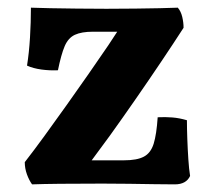

<svg xmlns="http://www.w3.org/2000/svg" viewBox="-20 -481 550 503"><path d="M220.2 -61H304.7Q338.9 -61 356.9 -70.6Q375 -80.1 382.6 -104.5Q390.1 -128.9 393.1 -173.8Q413.1 -174.8 431.4 -173.3Q449.7 -171.9 469.7 -166Q469.7 -145 470.7 -117.4Q471.7 -89.8 473.4 -64Q475.1 -38.1 478 -20Q467.8 2 438 2Q415 2 384 1.5Q353 1 317.9 0.5Q282.7 0 248 0Q182.1 0 136.5 0.5Q90.8 1 64 2Q56.2 -8.8 50.5 -24.4Q44.9 -40 44.9 -56.2Q68.8 -86.9 96.9 -125.5Q125 -164.1 154.5 -205.6Q184.1 -247.1 211.9 -287.1Q239.7 -327.1 263.7 -362.3Q276.4 -381.3 287.1 -397.9H223.1Q193.8 -397.9 176.3 -389.9Q158.7 -381.8 149.4 -359.9Q140.1 -337.9 131.8 -296.9Q110.8 -295.9 88.9 -298.8Q66.9 -301.8 50.8 -309.1Q56.2 -342.8 58.6 -382.8Q61 -422.9 61 -460.9Q82 -460 112.5 -459.5Q143.1 -459 180.9 -458.5Q218.8 -458 258.8 -458Q300.8 -458 335.4 -458.5Q370.1 -459 397.9 -459.5Q425.8 -460 445.8 -460.9Q454.1 -451.2 457.5 -436.5Q460.9 -421.9 460.9 -408.2Q435.1 -368.2 403.1 -320.6Q371.1 -272.9 336.4 -222.9Q301.8 -172.9 268.1 -126Q242.7 -91.3 220.2 -61Z"/></svg>

Font: Ekush
Style: Regular
Weight: 400
Designer: Jayed Ahsan Saad & S M Khalid Hossain
Foundry: Codepotro
Version: Codepotro Ekush; Version 0.600